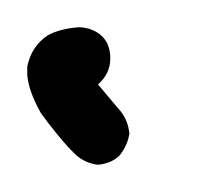

<svg xmlns="http://www.w3.org/2000/svg" viewBox="-20 -95 164 141"><path d="M38 -75Q24 -74 15 -69Q3 -61 0 -46Q0 -43 0 -40Q1 -28 10 -12Q15 -5 21.5 3Q28 11 32 15L36 19Q43 25 52 26Q62 25 68 19Q74 11 75 3Q74 -7 68 -14Q67 -15 52 -33Q61 -41 61 -52Q61 -69 45 -74Q41 -75 38 -75ZM38 -75Q24 -74 15 -69Q3 -61 0 -46Q0 -43 0 -40Q1 -28 10 -12Q15 -5 21.5 3Q28 11 32 15L36 19Q43 25 52 26Q62 25 68 19Q74 11 75 3Q74 -7 68 -14Q67 -15 52 -33Q61 -41 61 -52Q61 -69 45 -74Q41 -75 38 -75Z"/></svg>

Font: Santa Chrismast Display
Style: Regular
Weight: 400
Designer: MUHAMMAD YONI
Version: Version 001.000